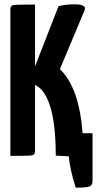

<svg xmlns="http://www.w3.org/2000/svg" viewBox="-20 -721 448 888"><path d="M362 -105H408V115Q408 136 393.5 141.5Q379 147 330 147Q303 60 298 2L238 -1Q238 -232 172 -306Q159 -320 142 -328V-20Q142 -5 127.5 -2.5Q113 0 28 0V-680Q28 -695 42 -697.5Q56 -700 142 -700V-414L251 -693Q287 -701 323 -701Q353 -701 365 -694.5Q377 -688 371 -673L257 -401Q346 -317 362 -105Z"/></svg>

Font: Yanone Kaffeesatz Bold
Style: Regular
Weight: 700
Designer: Yanone (Cyrillic: Daniel Pouzeot)
Foundry: Yanone
Version: Version 1.003;PS 001.003;hotconv 1.0.88;makeotf.lib2.5.64775